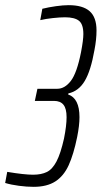

<svg xmlns="http://www.w3.org/2000/svg" viewBox="-61 -716 394 744"><path d="M-41 -7 -33 -50Q33 -39 67 -39Q99 -39 120.5 -49.5Q142 -60 158 -90.5Q174 -121 187 -179Q197 -229 197 -262Q197 -295 185 -310Q173 -325 148 -325H74L84 -372H161Q190 -372 213.5 -402.5Q237 -433 253 -514Q262 -561 262 -584Q262 -622 245 -635.5Q228 -649 191 -649Q172 -649 144 -646Q116 -643 95 -638L103 -682Q127 -688 155.5 -692Q184 -696 205 -696Q260 -696 286.5 -672.5Q313 -649 313 -598Q313 -563 305 -522Q291 -442 267.5 -402.5Q244 -363 204 -354L203 -350Q247 -335 247 -262Q247 -230 238 -185Q224 -117 205 -75.5Q186 -34 153.5 -13Q121 8 69 8Q43 8 12.5 4Q-18 0 -41 -7Z"/></svg>

Font: Saira Ultra Condensed Light
Style: Italic
Weight: 300
Width: 1
Italic angle: -12°
Designer: Hector Gatti with collaboration of the Omnibus-Type team
Foundry: Omnibus-Type
Version: Version 1.001; ttfautohint (v1.8)